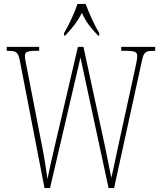

<svg xmlns="http://www.w3.org/2000/svg" viewBox="-20 -951 818 971"><path d="M304 -784V-771H310C346 -810 370 -838 394 -886C416 -838 439 -810 476 -771H482V-784C458 -822 430 -886 413 -931H372C357 -886 327 -822 304 -784ZM80 -646 205 0H233L387 -660L529 0H557L698 -645C708 -691 718 -694 762 -694H765V-714H593V-694H619C669 -694 674 -685 674 -666C674 -652 669 -631 661 -593L578 -213C566 -158 553 -92 543 -52C533 -100 524 -148 511 -210L402 -714H374L252 -191C240 -139 231 -100 220 -46C211 -104 208 -133 196 -195L119 -591C112 -629 106 -653 106 -666C106 -685 111 -694 161 -694H178V-714H14V-694H17C60 -694 71 -690 80 -646Z"/></svg>

Font: Noto Serif Armenian ExtraCondensed Thin
Style: Regular
Weight: 100
Width: 2
Designer: Monotype Design Team
Foundry: Monotype Imaging Inc.
Version: Version 2.008